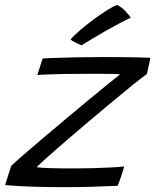

<svg xmlns="http://www.w3.org/2000/svg" viewBox="-52 -752 626 774"><path d="M422 -3Q379 -1 322.2 0.8Q265.5 2.5 207 2.5Q141 2.5 78 0.5Q15 -1.5 -31.5 -6L-7 -83Q10 -99.5 45.2 -130Q80.5 -160.5 126 -199Q171.5 -237.5 219.8 -278Q268 -318.5 312 -354.8Q356 -391 388 -417Q420 -443 432.5 -452.5Q424.5 -453.5 403 -454Q381.5 -454.5 353 -454.5Q324.5 -454.5 295.5 -454.5Q253 -454.5 209.5 -453.8Q166 -453 135 -451.8Q104 -450.5 98.5 -449.5L120 -516.5Q134 -517 170 -518.5Q206 -520 257 -521Q308 -522 367 -522Q411 -522 459.5 -521.5Q508 -521 554 -519Q554 -516.5 551 -502.5Q548 -488.5 544.5 -473.5Q541 -458.5 540 -453.5Q519.5 -439 483.2 -409.8Q447 -380.5 402 -343Q357 -305.5 309.5 -265.5Q262 -225.5 218.5 -188Q175 -150.5 142.5 -121.5Q110 -92.5 95.5 -78Q108.5 -75.5 149.2 -74.2Q190 -73 240 -73Q279.5 -73 319.8 -74Q360 -75 394 -76.8Q428 -78.5 448.5 -81Q447 -75 441.8 -58.2Q436.5 -41.5 430.8 -25Q425 -8.5 422 -3ZM420.5 -732Q438.5 -723 453.8 -706.8Q469 -690.5 475.5 -680.5Q461.5 -675 432.8 -659.8Q404 -644.5 371.2 -625.8Q338.5 -607 312.2 -591.2Q286 -575.5 277 -569.5Q270.5 -571.5 254.2 -579.5Q238 -587.5 232.5 -592.5Q244 -607 268.8 -628.5Q293.5 -650 323.2 -672Q353 -694 379.5 -710.8Q406 -727.5 420.5 -732Z"/></svg>

Font: Grandstander Light
Style: Italic
Weight: 300
Italic angle: -15°
Designer: Tyler Finck
Foundry: Etcetera Type Co
Version: Version 1.200; ttfautohint (v1.8.3)